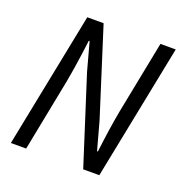

<svg xmlns="http://www.w3.org/2000/svg" viewBox="-120 -764 839 873"><g transform="rotate(20 300.0 -328.0)"><path d="M25 0 156 -656H235L369 -234L406 -99H410Q413 -123 416.5 -150Q420 -177 424 -204Q428 -231 432 -255.5Q436 -280 440 -301L510 -656H584L453 0H375L240 -422L203 -558H199Q195 -525 190 -489Q185 -453 179.5 -418Q174 -383 168 -351L99 0Z"/></g></svg>

Font: SourceCodeVF
Style: Italic
Weight: 200
Italic angle: -11°
Monospace: yes
Designer: Paul D. Hunt, Teo Tuominen
Foundry: Adobe
Version: Version 1.026;hotconv 1.1.0;makeotfexe 2.6.0